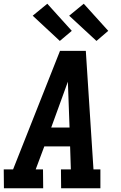

<svg xmlns="http://www.w3.org/2000/svg" viewBox="-25 -1007 645 1027"><path d="M206 0H-4L-5 -101H45L296 -735H434L475 -101H512V0H302L301 -101H354L350 -224H212L166 -101H205ZM347 -325 341 -490Q340 -510 339.5 -530Q339 -550 338 -570Q331 -550 323.5 -530Q316 -510 309 -490L249 -325ZM491 -788 345 -923 423 -987 554 -842ZM295 -788 150 -923 228 -987 359 -842Z"/></svg>

Font: Iosevka HT Extended
Style: Bold Italic
Weight: 700
Width: 7
Italic angle: -9°
Monospace: yes
Designer: Belleve Invis
Foundry: Belleve Invis
Version: Version 32.3.0; ttfautohint (v1.8.4)